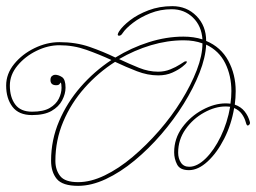

<svg xmlns="http://www.w3.org/2000/svg" viewBox="-20 -595 832 624"><path d="M173 -458Q227 -458 271.5 -442.5Q316 -427 355 -408Q407 -440 464 -458Q521 -476 576 -476Q610 -476 638 -467Q635 -511 607 -538Q579 -565 538 -565Q501 -565 468.5 -552Q436 -539 412.5 -521Q389 -503 379 -488Q373 -478 366 -479Q359 -480 367 -493Q378 -510 402.5 -529Q427 -548 462.5 -561.5Q498 -575 540 -575Q587 -575 618.5 -543Q650 -511 650 -462Q698 -442 722 -397.5Q746 -353 746 -299Q746 -277 743 -255Q763 -248 775 -233Q787 -218 792 -199Q794 -192 788 -188Q782 -184 779 -197Q775 -212 766 -224.5Q757 -237 741 -244Q732 -190 708.5 -144Q685 -98 654.5 -70Q624 -42 594 -42Q565 -42 555.5 -60.5Q546 -79 546 -100Q546 -145 572.5 -181Q599 -217 638 -238Q677 -259 713 -259Q722 -259 729 -258Q732 -279 732 -299Q732 -349 712 -389.5Q692 -430 650 -450Q648 -408 628.5 -358.5Q609 -309 577 -257.5Q545 -206 504 -158.5Q463 -111 417 -73Q371 -35 324 -13Q277 9 234 9Q183 9 164.5 -13.5Q146 -36 146 -73Q146 -140 172 -201Q198 -262 242 -312.5Q286 -363 342 -400Q303 -418 261 -433Q219 -448 173 -448Q136 -448 99 -430Q62 -412 37 -382Q12 -352 12 -317Q12 -279 29.5 -255.5Q47 -232 84 -232Q121 -232 141.5 -244Q162 -256 171 -274Q180 -292 180 -310Q180 -324 177 -327Q177 -327 174 -322.5Q171 -318 163 -318Q144 -318 144 -335Q144 -344 149 -348Q154 -352 159 -352Q170 -352 181.5 -344.5Q193 -337 193 -310Q193 -290 182 -269Q171 -248 147.5 -234.5Q124 -221 84 -221Q41 -221 20.5 -248Q0 -275 0 -317Q0 -355 26 -387Q52 -419 92 -438.5Q132 -458 173 -458ZM160 -72Q160 -43 175.5 -23Q191 -3 234 -3Q275 -3 320.5 -25Q366 -47 411 -85Q456 -123 497 -170Q538 -217 569.5 -268Q601 -319 619.5 -367Q638 -415 638 -454Q611 -464 577 -464Q524 -464 470.5 -448Q417 -432 367 -403Q401 -387 432 -374.5Q463 -362 494 -362Q515 -362 533.5 -369.5Q552 -377 565 -385.5Q578 -394 580 -395Q583 -396 586 -395.5Q589 -395 586 -391Q585 -388 572.5 -378Q560 -368 540 -359Q520 -350 494 -350Q460 -350 425 -363.5Q390 -377 354 -394Q299 -359 255 -309.5Q211 -260 185.5 -199.5Q160 -139 160 -72ZM559 -99Q559 -80 568 -66.5Q577 -53 595 -53Q621 -53 648.5 -80Q676 -107 697.5 -151.5Q719 -196 728 -248Q721 -249 713 -249Q679 -249 643 -229Q607 -209 583 -175Q559 -141 559 -99Z"/></svg>

Font: Kapakana Light
Style: Regular
Weight: 300
Designer: Kyosuke Nagai
Version: Version 1.000